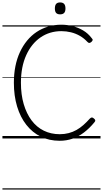

<svg xmlns="http://www.w3.org/2000/svg" viewBox="-20 -1138 846 1578"><path d="M471 19Q384 19 315 -15Q246 -49 196.5 -112Q147 -175 120.5 -263Q94 -351 94 -458Q94 -530 106.5 -593Q119 -656 143.5 -709Q168 -762 202.5 -804Q237 -846 280.5 -875Q324 -904 375.5 -919.5Q427 -935 484 -935Q531 -935 576.5 -923.5Q622 -912 663 -888Q704 -864 734 -824Q743 -815 741.5 -808.5Q740 -802 731 -793Q721 -785 713.5 -785Q706 -785 697 -795Q670 -824 636 -843.5Q602 -863 563.5 -872.5Q525 -882 484 -882Q436 -882 393 -869Q350 -856 313 -830.5Q276 -805 246.5 -768.5Q217 -732 195.5 -684.5Q174 -637 163 -580.5Q152 -524 152 -458Q152 -360 175 -282Q198 -204 239.5 -148.5Q281 -93 340 -64Q399 -35 471 -35Q510 -35 544.5 -44Q579 -53 609 -70Q639 -87 665.5 -110.5Q692 -134 718 -163Q727 -172 734.5 -172.5Q742 -173 752 -164Q762 -156 763 -149Q764 -142 756 -133Q715 -83 670 -49Q625 -15 575.5 2Q526 19 471 19ZM474 -1020Q452 -1020 441.5 -1031.5Q431 -1043 431 -1068Q431 -1094 441.5 -1106Q452 -1118 474 -1118Q496 -1118 507 -1106Q518 -1094 518 -1068Q518 -1043 507 -1031.5Q496 -1020 474 -1020ZM0 410H806V420H0ZM0 -20H806V0H0ZM0 -505H806V-500H0ZM0 -930H806V-920H0Z"/></svg>

Font: Playwrite DE Grund Guides
Style: Regular
Weight: 400
Designer: Veronika Burian, José Scaglione
Foundry: TypeTogether
Version: Version 1.003